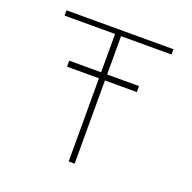

<svg xmlns="http://www.w3.org/2000/svg" viewBox="-117 -767 881 883"><g transform="rotate(20 323.0 -325.0)"><path d="M338.4 -624H585.4V-649.9H62V-624H309.1V-436.5H152.8V-407.2H309.1V0H338.4V-407.2H494.6V-436.5H338.4Z"/></g></svg>

Font: Estedad Thin
Style: Regular
Weight: 100
Designer: Amin Abedi
Version: Version 7.3